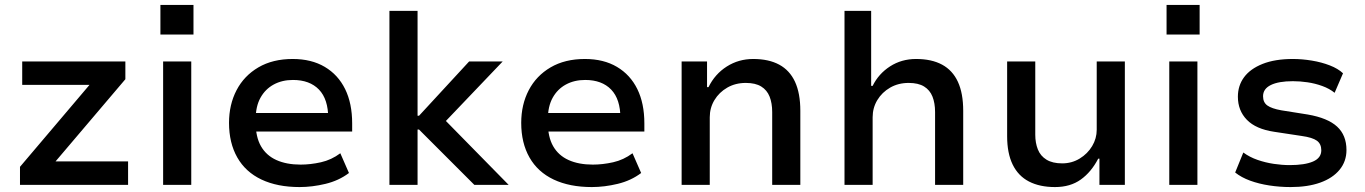

<svg xmlns="http://www.w3.org/2000/svg" viewBox="-20 -749 5532 778"><path d="M61 0V-73L374 -442L380 -405H70V-500H488V-428L172 -56L166 -95H499V0Z M630 -609V-729H764V-609ZM641 0V-500H755V0Z M1194 9Q1104 9 1039.5 -21.5Q975 -52 941.5 -111Q908 -170 908 -251Q908 -325 938.5 -383.5Q969 -442 1027 -476Q1085 -510 1166 -510Q1242 -510 1296 -478Q1350 -446 1378.5 -388Q1407 -330 1407 -249V-216H995V-291H1328L1310 -270Q1310 -347 1272.5 -386Q1235 -425 1167 -425Q1123 -425 1089 -406.5Q1055 -388 1035.5 -353Q1016 -318 1016 -266V-252Q1016 -194 1037.5 -156.5Q1059 -119 1100 -100.5Q1141 -82 1198 -82Q1238 -82 1280.5 -91.5Q1323 -101 1359 -128L1394 -48Q1353 -17 1299 -4Q1245 9 1194 9Z M1558 0V-705H1672V-280H1678L1881 -500H2017L1765 -236L1769 -277L2041 0H1902L1678 -224H1672V0Z M2378 9Q2288 9 2223.5 -21.5Q2159 -52 2125.5 -111Q2092 -170 2092 -251Q2092 -325 2122.5 -383.5Q2153 -442 2211 -476Q2269 -510 2350 -510Q2426 -510 2480 -478Q2534 -446 2562.5 -388Q2591 -330 2591 -249V-216H2179V-291H2512L2494 -270Q2494 -347 2456.5 -386Q2419 -425 2351 -425Q2307 -425 2273 -406.5Q2239 -388 2219.5 -353Q2200 -318 2200 -266V-252Q2200 -194 2221.5 -156.5Q2243 -119 2284 -100.5Q2325 -82 2382 -82Q2422 -82 2464.5 -91.5Q2507 -101 2543 -128L2578 -48Q2537 -17 2483 -4Q2429 9 2378 9Z M2742 0V-500H2845V-396H2851Q2877 -449 2925 -479.5Q2973 -510 3032 -510Q3095 -510 3137.5 -487Q3180 -464 3201.5 -417.5Q3223 -371 3223 -300V0H3109V-295Q3109 -331 3098.5 -357.5Q3088 -384 3064.5 -398.5Q3041 -413 3002 -413Q2960 -413 2927 -394Q2894 -375 2875 -343.5Q2856 -312 2856 -274V0Z M3402 0V-705H3510V-401H3516Q3540 -450 3586.5 -480Q3633 -510 3692 -510Q3755 -510 3797.5 -487Q3840 -464 3861.5 -417.5Q3883 -371 3883 -300V0H3769V-295Q3769 -331 3758.5 -357.5Q3748 -384 3724.5 -398.5Q3701 -413 3662 -413Q3620 -413 3587 -394Q3554 -375 3535 -343.5Q3516 -312 3516 -274V0Z M4255 9Q4193 9 4149.5 -13.5Q4106 -36 4083.5 -82Q4061 -128 4061 -197V-500H4175V-203Q4175 -170 4185.5 -143.5Q4196 -117 4220.5 -102Q4245 -87 4284 -87Q4323 -87 4355 -106.5Q4387 -126 4405.5 -157Q4424 -188 4424 -223V-500H4538V0H4435V-106H4430Q4402 -52 4359.5 -21.5Q4317 9 4255 9Z M4707 -609V-729H4841V-609ZM4718 0V-500H4832V0Z M5210 9Q5166 9 5123.5 2.5Q5081 -4 5045.5 -17Q5010 -30 4985 -50L5018 -131Q5044 -112 5076 -101Q5108 -90 5141.5 -85Q5175 -80 5206 -80Q5267 -80 5300.5 -94.5Q5334 -109 5334 -140Q5334 -166 5316 -179Q5298 -192 5255 -198L5143 -215Q5069 -226 5032.5 -263.5Q4996 -301 4996 -357Q4996 -402 5021 -436Q5046 -470 5096 -490Q5146 -510 5219 -510Q5256 -510 5295.5 -503.5Q5335 -497 5368.5 -484Q5402 -471 5422 -452L5388 -373Q5367 -390 5338 -400.5Q5309 -411 5278.5 -415.5Q5248 -420 5219 -420Q5161 -420 5129.5 -404.5Q5098 -389 5098 -359Q5098 -334 5115.5 -321.5Q5133 -309 5172 -302L5279 -285Q5360 -271 5398 -236Q5436 -201 5436 -141Q5436 -95 5408 -61Q5380 -27 5329.5 -9Q5279 9 5210 9Z"/></svg>

Font: Nunito Sans 6pt SemiBold
Style: Regular
Weight: 600
Version: Version 3.101;gftools[0.9.27]